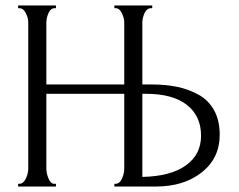

<svg xmlns="http://www.w3.org/2000/svg" viewBox="-20 -680 870 700"><path d="M397 0V-10H402Q416 -10 424.5 -28.5Q433 -47 433 -65V-338H149V-65Q149 -48 157 -29Q165 -10 177 -10H184V0H46V-10H51Q65 -10 74 -28.5Q83 -47 83 -65V-598Q83 -615 74 -632.5Q65 -650 51 -650H46V-660H184V-650H176Q163 -648 156 -630.5Q149 -613 149 -598V-372H433V-598Q433 -613 425 -630.5Q417 -648 405 -650H397V-660H535V-650H527Q514 -648 506.5 -631Q499 -614 499 -598V-372H535Q584 -372 625.5 -363.5Q667 -355 703.5 -335Q740 -315 760.5 -278Q781 -241 781 -189Q781 -103 715.5 -51.5Q650 0 549 0ZM499 -338V-35Q601 -37 657 -76.5Q713 -116 713 -185Q713 -257 661.5 -297.5Q610 -338 512 -338Z"/></svg>

Font: Forum
Style: Regular
Weight: 400
Designer: Denis Masharov
Foundry: Denis Masharov
Version: Version 1.000